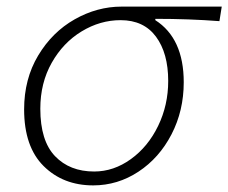

<svg xmlns="http://www.w3.org/2000/svg" viewBox="-20 -548 691 581"><path d="M53 -217Q53 -309 95.5 -380Q138 -451 206 -489.5Q274 -528 348 -528H651L644 -484Q553 -491 450 -491V-487Q536 -432 536 -299Q536 -213 499 -141.5Q462 -70 399 -28.5Q336 13 262 13Q171 13 112 -45.5Q53 -104 53 -217ZM489 -303Q489 -387 452 -437Q415 -487 345 -487Q283 -487 227 -453Q171 -419 136.5 -358Q102 -297 102 -219Q102 -122 146.5 -75.5Q191 -29 265 -29Q324 -29 376 -66.5Q428 -104 458.5 -167Q489 -230 489 -303Z"/></svg>

Font: Nebula Sans Light
Style: Regular
Weight: 300
Italic angle: -9°
Designer: Paul D. Hunt for Adobe (as Source Sans)
Foundry: Nebula Entertainment & Broadcasting LLC
Version: Version 1.010